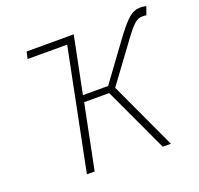

<svg xmlns="http://www.w3.org/2000/svg" viewBox="-118 -801 963 930"><g transform="rotate(-20 363.0 -335.5)"><path d="M177 0H217L284 -333H413L568 0H610L449 -347L583 -529C645 -615 663 -627 692 -627C699 -627 703 -627 711 -625L726 -667C719 -669 705 -671 699 -671C653 -671 626 -649 551 -546L420 -367H290L349 -659H106L98 -623H302Z"/></g></svg>

Font: Source Sans Pro Light
Style: Italic
Weight: 300
Italic angle: -11°
Designer: Paul D. Hunt
Foundry: Adobe Systems Incorporated
Version: Version 3.006;hotconv 1.0.111;makeotfexe 2.5.65597